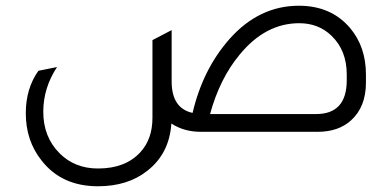

<svg xmlns="http://www.w3.org/2000/svg" viewBox="-20 -460 1369 670"><path d="M652 -66Q688 -219 781 -324Q884 -440 1023 -440Q1135 -440 1201 -363Q1257 -297 1257 -200V-172Q1257 -87 1205 -40Q1161 0 1088 0H681Q622 0 578 -29Q571 76 494 136Q426 190 322 190Q195 190 125 100Q70 31 70 -65Q70 -151 114 -213L179 -226Q131 -153 131 -70Q131 18 188 75Q241 128 322 128Q417 128 469 72Q512 26 512 -49V-320L579 -355V-176Q579 -82 652 -66ZM1190 -180V-200Q1190 -284 1137 -335Q1092 -379 1024 -379Q906 -379 816 -269Q747 -186 713 -62H1083Q1190 -62 1190 -180Z"/></svg>

Font: Space Grotesk
Style: Regular
Weight: 400
Designer: Florian Karsten
Foundry: Florian Karsten
Version: Version 2.000